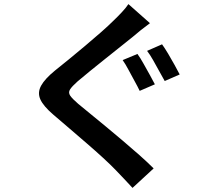

<svg xmlns="http://www.w3.org/2000/svg" viewBox="-20 -839 1040 936"><path d="M650 -576Q664 -557 679.5 -529Q695 -501 710.5 -473.5Q726 -446 735 -428L661 -396Q651 -417 636 -444Q621 -471 606.5 -498.5Q592 -526 578 -546ZM770 -623Q783 -605 799.5 -577.5Q816 -550 831 -522.5Q846 -495 856 -476L783 -444Q771 -465 756 -492.5Q741 -520 726 -546.5Q711 -573 697 -591ZM711 -726Q689 -710 666.5 -692Q644 -674 628 -660Q603 -640 568 -612Q533 -584 494 -553Q455 -522 419.5 -493Q384 -464 358 -442Q331 -418 321.5 -403Q312 -388 322 -373Q332 -358 361 -333Q385 -313 419.5 -285Q454 -257 495 -223Q536 -189 578 -153.5Q620 -118 659 -83.5Q698 -49 729 -18L626 77Q606 55 585 33Q564 11 544 -10Q520 -35 483 -69Q446 -103 402.5 -140.5Q359 -178 316.5 -214.5Q274 -251 240 -280Q191 -322 176.5 -355Q162 -388 180.5 -421.5Q199 -455 248 -495Q277 -518 315.5 -549.5Q354 -581 395 -615.5Q436 -650 472.5 -682Q509 -714 534 -739Q554 -758 574.5 -780Q595 -802 606 -819Z"/></svg>

Font: Noto Sans KR SemiBold
Style: Regular
Weight: 600
Designer: Ryoko NISHIZUKA  (kana, bopomofo & ideographs); Paul D. Hunt (Latin, Greek & Cyrillic); Sandoll Communications , Soo-you
Foundry: Adobe
Version: Version 2.004-H2;hotconv 1.0.118;makeotfexe 2.5.65603